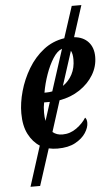

<svg xmlns="http://www.w3.org/2000/svg" viewBox="-60 -743 559 973"><g transform="rotate(-5 219.5 -256.5)"><path d="M55 191 120 -13Q85 -35 63 -77.5Q41 -120 41 -184Q41 -237 57.5 -296Q74 -355 106 -408.5Q138 -462 184.5 -498.5Q231 -535 291 -544L343 -704H392L341 -545Q387 -541 413 -512.5Q439 -484 439 -437Q439 -388 413.5 -345.5Q388 -303 343 -273Q298 -243 240 -233L190 -76Q210 -59 240 -59Q279 -59 311.5 -82.5Q344 -106 361 -134Q370 -126 370 -107Q370 -83 352.5 -56Q335 -29 299.5 -9.5Q264 10 209 10Q185 10 164 5L104 191ZM176 -278Q192 -278 207 -281L275 -492Q250 -483 228.5 -449Q207 -415 191 -369.5Q175 -324 167 -278ZM328 -433Q328 -462 319 -478L263 -304Q293 -324 310.5 -357Q328 -390 328 -433ZM156 -177Q156 -154 160 -135L190 -229H161Q156 -206 156 -177Z"/></g></svg>

Font: Noto Serif ExtraCondensed SemiBold
Style: Italic
Weight: 600
Width: 2
Italic angle: -12°
Designer: Monotype Design Team
Foundry: Monotype Imaging Inc.
Version: Version 2.013